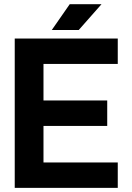

<svg xmlns="http://www.w3.org/2000/svg" viewBox="-20 -909 641 929"><path d="M498.8 -422.9H190.4V-599.6H549.8V-722.7H51.3V0H549.8V-123H190.4V-299.8H498.8ZM360.8 -763.7 471.2 -888.7H317.4L230.5 -763.7Z"/></svg>

Font: Giphurs
Style: Regular
Weight: 400
Version: Version 2.010